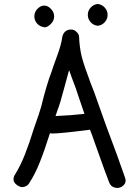

<svg xmlns="http://www.w3.org/2000/svg" viewBox="-20 -924 686 947"><path d="M226.6 -268.6Q226.6 -269.5 225.6 -268.6ZM461.9 -796.9Q441.4 -798.8 427.2 -814.5Q413.1 -830.1 413.1 -850.6Q413.1 -871.1 427.2 -886.7Q441.4 -902.3 461.9 -904.3Q482.4 -902.3 496.6 -886.7Q510.7 -871.1 510.7 -850.6Q510.7 -830.1 496.6 -814.5Q482.4 -798.8 461.9 -796.9ZM198.2 -790Q177.7 -792 163.1 -807.6Q149.4 -823.2 149.4 -842.8Q149.4 -863.3 163.1 -878.9Q179.7 -896.5 198.2 -896.5Q216.8 -896.5 232.4 -878.9Q247.1 -863.3 247.1 -842.8Q247.1 -823.2 232.4 -807.6Q215.8 -790 200.2 -789.1Q199.2 -790 198.2 -790ZM124 -20.5Q117.2 -8.8 103.5 -3.9Q91.8 1 79.1 -2.9Q63.5 -9.8 58.6 -15.6Q47.9 -25.4 46.9 -36.1Q45.9 -51.8 53.7 -62.5Q81.1 -106.4 102.5 -161.1Q125 -217.8 148.4 -293.9Q175.8 -370.1 183.6 -399.4Q209 -504.9 235.4 -573.2Q237.3 -582 261.7 -648.4Q282.2 -703.1 287.1 -741.2Q290 -756.8 300.8 -767.6Q312.5 -778.3 329.1 -778.3Q344.7 -779.3 356.4 -767.6Q370.1 -755.9 370.1 -741.2Q372.1 -691.4 382.8 -645.5Q396.5 -594.7 425.8 -517.6Q447.3 -463.9 460 -425.8Q509.8 -284.2 529.3 -234.4Q552.7 -173.8 596.7 -47.9Q599.6 -40 599.6 -33.2Q599.6 -19.5 587.9 -8.8Q575.2 2.9 558.6 2.9Q553.7 2.9 548.8 2Q525.4 -2.9 517.6 -26.4Q505.9 -54.7 444.3 -228.5Q434.6 -257.8 423.8 -284.2Q279.3 -265.6 241.2 -265.6Q227.5 -265.6 226.6 -267.6L225.6 -264.6Q200.2 -183.6 176.8 -125Q154.3 -67.4 124 -20.5ZM253.9 -351.6Q326.2 -354.5 396.5 -362.3Q378.9 -413.1 367.2 -448.2Q356.4 -484.4 335.9 -536.1Q328.1 -557.6 321.3 -577.1Q321.3 -576.2 319.3 -573.2Q313.5 -551.8 294.9 -483.4Q277.3 -415 262.7 -377.9Q259.8 -368.2 253.9 -351.6Z"/></svg>

Font: sage sans
Style: Regular
Weight: 400
Version: Version 001.032